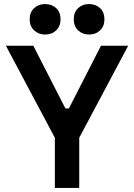

<svg xmlns="http://www.w3.org/2000/svg" viewBox="-20 -925 661 945"><path d="M250 0V-247L9 -700H144L302 -391H319L477 -700H611L370 -247V0ZM418 -755Q386 -755 364.5 -775.5Q343 -796 343 -830Q343 -865 364.5 -885Q386 -905 418 -905Q451 -905 472.5 -885Q494 -865 494 -830Q494 -796 472.5 -775.5Q451 -755 418 -755ZM202 -755Q170 -755 148 -775.5Q126 -796 126 -830Q126 -865 148 -885Q170 -905 202 -905Q235 -905 256.5 -885Q278 -865 278 -830Q278 -796 256.5 -775.5Q235 -755 202 -755Z"/></svg>

Font: Space Grotesk SemiBold
Style: Regular
Weight: 600
Designer: Florian Karsten
Foundry: Florian Karsten
Version: Version 2.000